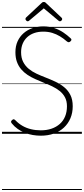

<svg xmlns="http://www.w3.org/2000/svg" viewBox="-20 -1345 843 1930"><path d="M390 19Q350 19 309 12Q268 5 230 -10Q192 -25 158.5 -48.5Q125 -72 99 -104Q91 -114 91 -121Q91 -128 100 -137Q110 -146 117 -146.5Q124 -147 137 -134Q168 -102 206 -80Q244 -58 290.5 -46.5Q337 -35 390 -35Q450 -35 498 -51.5Q546 -68 581 -99Q616 -130 634.5 -175Q653 -220 653 -277Q653 -329 633.5 -366Q614 -403 580.5 -430Q547 -457 504 -477.5Q461 -498 414 -516Q372 -533 332 -551Q292 -569 256.5 -592.5Q221 -616 193.5 -648Q166 -680 150.5 -722Q135 -764 135 -820Q135 -882 157 -930Q179 -978 217.5 -1011.5Q256 -1045 306.5 -1062.5Q357 -1080 415 -1080Q476 -1080 526 -1063Q576 -1046 616 -1019Q656 -992 689 -961Q698 -953 698 -946Q698 -939 690 -931Q680 -921 672 -920.5Q664 -920 653 -928Q619 -958 582.5 -980Q546 -1002 505 -1014.5Q464 -1027 415 -1027Q364 -1027 323 -1012.5Q282 -998 253 -971Q224 -944 208 -906Q192 -868 192 -820Q192 -763 213 -722.5Q234 -682 268.5 -653.5Q303 -625 347 -604.5Q391 -584 438 -566Q487 -547 535.5 -524.5Q584 -502 624 -469.5Q664 -437 687.5 -390.5Q711 -344 711 -277Q711 -211 688 -156.5Q665 -102 622.5 -62.5Q580 -23 521 -2Q462 19 390 19ZM258 -1131Q251 -1131 243.5 -1138.5Q236 -1146 236 -1154Q236 -1157 237 -1160.5Q238 -1164 241 -1168L395 -1312Q401 -1318 406 -1321.5Q411 -1325 420 -1325Q429 -1325 434.5 -1321.5Q440 -1318 445 -1312L600 -1166Q603 -1163 604 -1159.5Q605 -1156 605 -1153Q605 -1145 597.5 -1138Q590 -1131 582 -1131Q578 -1131 574 -1133Q570 -1135 566 -1139L420 -1261L275 -1139Q271 -1135 267 -1133Q263 -1131 258 -1131ZM0 555H803V565H0ZM0 -20H803V0H0ZM0 -505H803V-500H0ZM0 -1075H803V-1065H0Z"/></svg>

Font: Playwrite AR Guides
Style: Regular
Weight: 400
Designer: Veronika Burian, José Scaglione
Foundry: TypeTogether
Version: Version 1.003